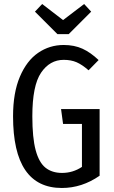

<svg xmlns="http://www.w3.org/2000/svg" viewBox="-20 -924 568 956"><path d="M471 -625 421 -574Q389 -602 361.5 -614Q334 -626 297 -626Q228 -626 184.5 -562Q141 -498 141 -345Q141 -238 157.5 -176.5Q174 -115 206.5 -89Q239 -63 289 -63Q343 -63 388 -93V-307H294L284 -381H476V-49Q388 12 288 12Q45 12 45 -345Q45 -462 79 -542Q113 -622 170 -661Q227 -700 297 -700Q350 -700 390.5 -681.5Q431 -663 471 -625ZM399 -904 434 -866 322 -754H266L154 -866L190 -904L294 -824Z"/></svg>

Font: Fira Sans Extra Condensed
Style: Regular
Weight: 400
Width: 1
Designer: Carrois Corporate & Edenspiekermann AG
Foundry: Carrois Corporate GbR & Edenspiekermann AG
Version: Version 4.203